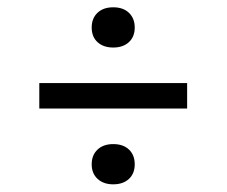

<svg xmlns="http://www.w3.org/2000/svg" viewBox="-20 -636 606 513"><path d="M282.5 -509Q256.5 -509 240.8 -523.2Q225 -537.5 225 -562.5Q225 -587 240.5 -601.8Q256 -616.5 282.5 -616.5Q309.5 -616.5 324.8 -601.5Q340 -586.5 340 -562.5Q340 -538 324.5 -523.5Q309 -509 282.5 -509ZM85 -346V-414H480V-346ZM282.5 -143.5Q256.5 -143.5 240.8 -158Q225 -172.5 225 -197Q225 -221.5 240.5 -236.2Q256 -251 282.5 -251Q309.5 -251 324.8 -236.2Q340 -221.5 340 -197Q340 -172.5 324.5 -158Q309 -143.5 282.5 -143.5Z"/></svg>

Font: Encode Sans Expanded Expanded
Style: Regular
Weight: 400
Width: 7
Designer: Multiple Designers
Foundry: Impallari Type
Version: Version 3.000; ttfautohint (v1.8.3) -l 8 -r 50 -G 200 -x 14 